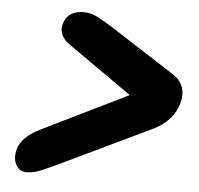

<svg xmlns="http://www.w3.org/2000/svg" viewBox="-44 -654 648 624"><g transform="rotate(5 280.0 -342.0)"><path d="M139.5 -563Q151.5 -609 205 -609Q228 -609 249.8 -597.8Q271.5 -586.5 301 -568L510 -433.5Q559 -402 543.5 -342Q527 -282 461 -250.5L180 -116Q140.5 -97 114.2 -85.8Q88 -74.5 65 -74.5Q39.5 -74.5 29 -96.8Q18.5 -119 27 -147.5Q32 -166 49 -183.5Q66 -201 97.5 -216.5L377 -353.5L172.5 -497Q149.5 -512.5 142.2 -529.2Q135 -546 139.5 -563Z"/></g></svg>

Font: Fraunces 9pt S100 Black
Style: Italic
Weight: 900
Italic angle: -16°
Version: Version 1.000; ttfautohint (v1.8.3)